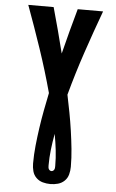

<svg xmlns="http://www.w3.org/2000/svg" viewBox="-62 -777 624 1033"><g transform="rotate(5 250.0 -260.0)"><path d="M250 215Q229 215 209 209.5Q189 204 174 189.5Q159 175 153.5 154.5Q148 134 148 113Q148 65 153 16.5Q158 -32 165 -80.5Q172 -129 181 -176.5Q190 -224 200 -272Q168 -390 129 -505.5Q90 -621 48 -735H185Q202 -674 218.5 -612.5Q235 -551 250 -490Q265 -551 281.5 -612.5Q298 -674 315 -735H452Q410 -621 371 -505.5Q332 -390 300 -272Q310 -224 319 -176.5Q328 -129 335 -80.5Q342 -32 347 16.5Q352 65 352 113Q352 134 346.5 154.5Q341 175 326 189.5Q311 204 291 209.5Q271 215 250 215ZM250 145Q255 145 259 142Q263 139 265 135Q267 131 267.5 126Q268 121 268 116Q268 73 263 30Q258 -13 250 -56Q242 -13 237 30Q232 73 232 116Q232 121 232.5 126Q233 131 235 135Q237 139 241 142Q245 145 250 145Z"/></g></svg>

Font: Iosevka SS18 Heavy
Style: Regular
Weight: 900
Monospace: yes
Designer: Belleve Invis
Foundry: Belleve Invis
Version: Version 25.1.1; ttfautohint (v1.8.4)